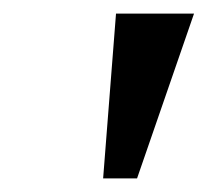

<svg xmlns="http://www.w3.org/2000/svg" viewBox="-20 -734 306 283"><path d="M132 -471 151 -714H266L182 -471Z"/></svg>

Font: ET Text
Style: Italic
Weight: 470
Italic angle: -12°
Designer: Monotype Design Team
Foundry: Monotype Imaging Inc.
Version: Version 2.009